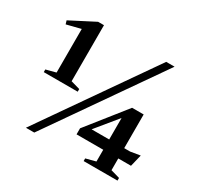

<svg xmlns="http://www.w3.org/2000/svg" viewBox="-148 -861 1063 1034"><g transform="rotate(30 383.5 -344.0)"><path d="M124 -340V-650L159 -620L36.5 -589L30 -610.5L181 -688.5H217.5V-340L274 -324V-307.5H63V-324ZM129.5 0 606.5 -685H658.5L181.5 0ZM549.5 -326 576 -335.5 420.5 -145.5 417 -169.5H679.5L740 -179.5L722 -105.5H383.5V-143L571 -379H643V-32.5L699 -16.5V0H488.5V-16.5L549.5 -32.5Z"/></g></svg>

Font: Newsreader 36pt SemiBold
Style: Regular
Weight: 600
Designer: Hugues Gentile
Foundry: Production Type
Version: Version 1.003